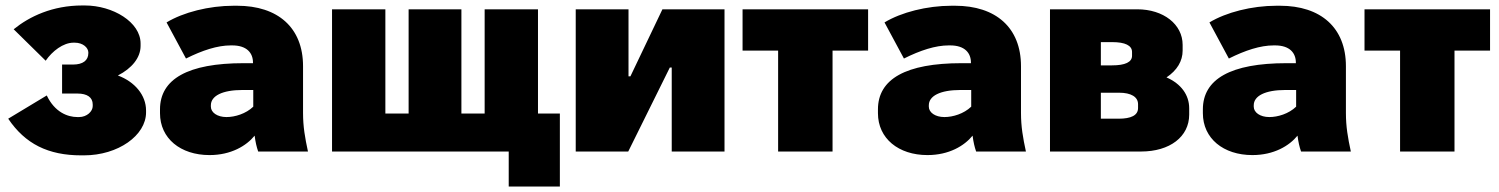

<svg xmlns="http://www.w3.org/2000/svg" viewBox="-20 -554 5481 702"><path d="M277 14H287C412 14 514 -59 514 -143V-150C514 -206 473 -255 411 -278C462 -304 494 -343 494 -386V-395C494 -473 393 -534 290 -534H281C172 -534 88 -494 30 -447L147 -332C171 -367 211 -398 249 -398H253C284 -398 303 -379 303 -362V-360C303 -333 283 -318 247 -318H207V-212H263C299 -212 319 -198 319 -172V-166C319 -147 298 -126 269 -126H263C227 -126 180 -144 151 -205L10 -120C72 -28 156 14 277 14Z M746 13C825 13 881 -21 911 -58C914 -35 918 -17 924 0H1106C1095 -51 1088 -91 1088 -141V-312C1088 -453 996 -533 847 -533H834C744 -533 650 -509 589 -472L660 -340C720 -370 775 -388 824 -388H829C883 -388 905 -360 905 -325V-323H871C667 -323 565 -265 565 -154V-140C565 -48 640 13 746 13ZM808 -126C774 -126 751 -143 751 -164V-169C751 -203 792 -225 867 -225H906V-164C879 -138 839 -126 808 -126Z M1840 128H2027V-139H1947V-520H1752V-139H1667V-520H1474V-139H1389V-520H1194V0H1840Z M2085 0H2277L2429 -307H2436V0H2629V-520H2402L2285 -275H2278V-520H2085Z M2825 0H3024V-369H3154V-520H2695V-369H2825Z M3371 13C3450 13 3506 -21 3536 -58C3539 -35 3543 -17 3549 0H3731C3720 -51 3713 -91 3713 -141V-312C3713 -453 3621 -533 3472 -533H3459C3369 -533 3275 -509 3214 -472L3285 -340C3345 -370 3400 -388 3449 -388H3454C3508 -388 3530 -360 3530 -325V-323H3496C3292 -323 3190 -265 3190 -154V-140C3190 -48 3265 13 3371 13ZM3433 -126C3399 -126 3376 -143 3376 -164V-169C3376 -203 3417 -225 3492 -225H3531V-164C3504 -138 3464 -126 3433 -126Z M3819 0H4152C4257 0 4328 -54 4328 -135V-158C4328 -207 4298 -248 4245 -271C4284 -297 4304 -331 4304 -369V-390C4304 -465 4234 -520 4138 -520H3819ZM4005 -315V-400H4047C4093 -400 4119 -388 4119 -364V-350C4119 -327 4094 -315 4046 -315ZM4005 -120V-215H4072C4115 -215 4141 -200 4141 -173V-159C4141 -132 4115 -120 4070 -120Z M4559 13C4638 13 4694 -21 4724 -58C4727 -35 4731 -17 4737 0H4919C4908 -51 4901 -91 4901 -141V-312C4901 -453 4809 -533 4660 -533H4647C4557 -533 4463 -509 4402 -472L4473 -340C4533 -370 4588 -388 4637 -388H4642C4696 -388 4718 -360 4718 -325V-323H4684C4480 -323 4378 -265 4378 -154V-140C4378 -48 4453 13 4559 13ZM4621 -126C4587 -126 4564 -143 4564 -164V-169C4564 -203 4605 -225 4680 -225H4719V-164C4692 -138 4652 -126 4621 -126Z M5099 0H5298V-369H5428V-520H4969V-369H5099Z"/></svg>

Font: Fixel Display Black
Style: Regular
Weight: 900
Designer: AlfaBravo + MacPaw
Foundry: Kyrylo Tkachov, Marchela Mozhyna, Serhii Makarenko, Maria Weinstein, Zakhar Kryvoshyya
Version: Version 1.211